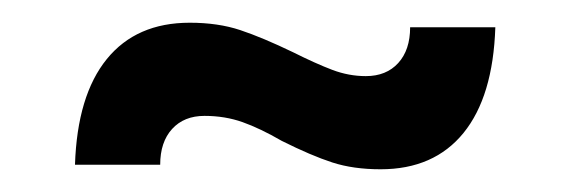

<svg xmlns="http://www.w3.org/2000/svg" viewBox="-20 -443 502 169"><path d="M228 -319Q209 -330 193.5 -335.5Q178 -341 160 -341Q142 -341 131.5 -329.5Q121 -318 121 -298H46Q48 -359 74 -391Q100 -423 147 -423Q172 -423 191.5 -416.5Q211 -410 238 -397Q258 -387 272.5 -381.5Q287 -376 302 -376Q320 -376 330.5 -387.5Q341 -399 341 -419H416Q414 -358 388 -326Q362 -294 315 -294Q291 -294 272.5 -300Q254 -306 228 -319Z"/></svg>

Font: Cabin
Style: Regular
Weight: 400
Designer: Pablo Impallari
Foundry: Pablo Impallari. http://www.impallari.com Igino Marini. http://www.ikern.com
Version: Version 2.200